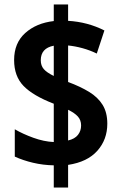

<svg xmlns="http://www.w3.org/2000/svg" viewBox="-20 -779 540 857"><path d="M220 -41Q172 -42 127.5 -52.5Q83 -63 46 -80V-202Q82 -181 129 -164Q176 -147 220 -145V-316Q127 -352 85 -395.5Q43 -439 43 -511Q43 -587 92.5 -631.5Q142 -676 220 -685V-759H284V-686Q371 -681 446 -643L412 -540Q381 -555 348 -564Q315 -573 284 -576V-413Q338 -393 377.5 -369Q417 -345 438 -311Q459 -277 459 -227Q459 -156 414.5 -106Q370 -56 284 -43V58H220ZM220 -575Q162 -564 162 -510Q162 -486 175.5 -470.5Q189 -455 220 -440ZM284 -152Q314 -159 328 -177Q342 -195 342 -219Q342 -243 327.5 -259Q313 -275 284 -289Z"/></svg>

Font: Noto Sans Condensed
Style: Bold
Weight: 700
Width: 3
Designer: Monotype Design Team
Foundry: Monotype Imaging Inc.
Version: Version 2.013; ttfautohint (v1.8.4.7-5d5b)